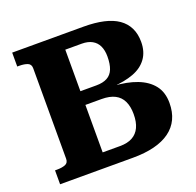

<svg xmlns="http://www.w3.org/2000/svg" viewBox="-125 -841 993 973"><g transform="rotate(-20 372.0 -355.0)"><path d="M423 -710Q484 -710 530.5 -699.5Q577 -689 608 -667.5Q639 -646 655 -613.5Q671 -581 671 -538Q671 -485 645 -449Q619 -413 571 -395Q523 -377 456 -373L481 -398V-347L460 -376Q534 -372 587.5 -351.5Q641 -331 670.5 -293.5Q700 -256 700 -198Q700 -149 682.5 -112Q665 -75 630.5 -50Q596 -25 546 -12.5Q496 0 431 0H38V-75H49Q76 -75 93.5 -82Q111 -89 111 -111V-599Q111 -621 93.5 -628Q76 -635 49 -635H38V-710ZM254 -408H382Q418 -408 441 -420.5Q464 -433 474.5 -459.5Q485 -486 485 -527Q485 -560 474 -583.5Q463 -607 440.5 -619.5Q418 -632 385 -632H296V-78H390Q430 -78 456.5 -92.5Q483 -107 496.5 -135.5Q510 -164 510 -207Q510 -248 496.5 -276.5Q483 -305 455 -319.5Q427 -334 383 -334H254Z"/></g></svg>

Font: Roboto Serif 20pt
Style: Bold
Weight: 700
Version: Version 1.008